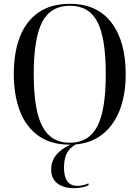

<svg xmlns="http://www.w3.org/2000/svg" viewBox="-20 -745 729 1002"><path d="M344 10Q246 10 181 -36Q116 -82 84 -165Q52 -248 52 -359Q52 -471 84 -553Q116 -635 181 -680Q246 -725 345 -725Q487 -725 561.5 -627Q636 -529 636 -358Q636 -246 602 -163.5Q568 -81 503 -35.5Q438 10 344 10ZM344 0Q443 0 487.5 -85Q532 -170 532 -358Q532 -546 488.5 -630.5Q445 -715 345 -715Q245 -715 200.5 -630.5Q156 -546 156 -358Q156 -171 201 -85.5Q246 0 344 0ZM364 237Q313 237 280 212.5Q247 188 247 139Q247 90 281 55Q315 20 374 0H395Q357 13 335.5 44Q314 75 314 130Q314 225 384 225Q410 225 442 212V222Q428 229 407 233Q386 237 364 237Z"/></svg>

Font: Noto Serif Display SemiCondensed
Style: Regular
Weight: 400
Width: 4
Designer: Monotype Design Team
Foundry: Monotype Imaging Inc.
Version: Version 2.009